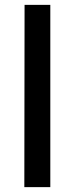

<svg xmlns="http://www.w3.org/2000/svg" viewBox="-20 -770 316 790"><path d="M80.1 0 81.1 -750H187V0Z"/></svg>

Font: Oakes Grotesk
Style: Medium
Weight: 500
Designer: Samuel Oakes
Foundry: Samuel Oakes
Version: Version 1.0 | wf-rip DC20170320